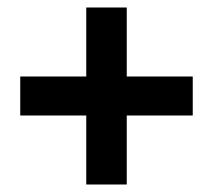

<svg xmlns="http://www.w3.org/2000/svg" viewBox="-20 -586 568 512"><path d="M210 -94V-278H34V-382H210V-566H318V-382H494V-278H318V-94Z"/></svg>

Font: Giro Regular
Style: Bold
Weight: 700
Designer: Paul D. Hunt
Foundry: Adobe Systems Incorporated
Version: Version 1.000;PS 1.0;hotconv 1.0.88;makeotf.lib2.5.647800